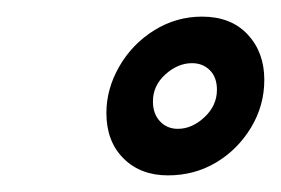

<svg xmlns="http://www.w3.org/2000/svg" viewBox="-20 -744 338 231"><path d="M182 -533Q149 -533 128.5 -553.5Q108 -574 108 -608Q108 -637 123.5 -664Q139 -691 165.5 -707.5Q192 -724 223 -724Q258 -724 278 -702.5Q298 -681 298 -648Q298 -617 282 -590.5Q266 -564 240 -548.5Q214 -533 182 -533ZM194 -589Q211 -589 226 -603Q241 -617 241 -636Q241 -651 232.5 -659.5Q224 -668 211 -668Q194 -668 179 -654.5Q164 -641 164 -622Q164 -607 172.5 -598Q181 -589 194 -589Z"/></svg>

Font: Raleway Thin SemiBold
Style: Italic
Weight: 600
Italic angle: -12°
Version: Version 4.026